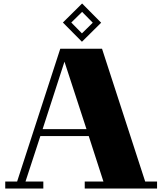

<svg xmlns="http://www.w3.org/2000/svg" viewBox="-20 -1079 929 1099"><path d="M879 -40V0H465V-40H572L488 -300H211L126 -40H228V0H10V-40H78L325 -800H564L811 -40ZM475 -340 349 -726 224 -340ZM449 -840 559 -949 450 -1059 340 -950ZM388 -950 450 -1011 511 -949 449 -888Z"/></svg>

Font: Kumar One
Style: Regular
Weight: 400
Designer: Parimal Parmar
Foundry: Indian Type Foundry
Version: Version 1.000;PS 1.000;hotconv 1.0.88;makeotf.lib2.5.647800